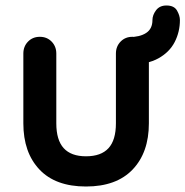

<svg xmlns="http://www.w3.org/2000/svg" viewBox="-20 -669 675 699"><path d="M462 -535Q488 -535 505 -517.5Q522 -500 522 -474V-220Q522 -114 463 -52Q404 10 293 10Q182 10 123.5 -52Q65 -114 65 -220V-474Q65 -500 82 -517.5Q99 -535 125 -535Q151 -535 168 -517.5Q185 -500 185 -474V-220Q185 -159 212 -129.5Q239 -100 293 -100Q348 -100 375 -129.5Q402 -159 402 -220V-474Q402 -500 419 -517.5Q436 -535 462 -535ZM450 -434V-534Q489 -534 512 -549Q535 -564 535 -596Q535 -614 548 -631.5Q561 -649 586 -649Q614 -649 624.5 -630.5Q635 -612 635 -596Q635 -553 616 -516Q597 -479 556.5 -456.5Q516 -434 450 -434Z"/></svg>

Font: Quicksand Variable Light
Style: Regular
Weight: 300
Designer: Andrew Paglinawan
Foundry: Andrew Paglinawan
Version: Version 3.004